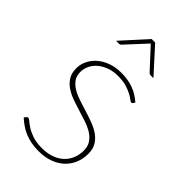

<svg xmlns="http://www.w3.org/2000/svg" viewBox="-218 -776 857 857"><g transform="rotate(45 210.5 -347.5)"><path d="M50 0ZM350 -442.5Q347.5 -438 342.5 -438Q338 -438 329.8 -444.8Q321.5 -451.5 307 -459.2Q292.5 -467 270.8 -473.8Q249 -480.5 217 -480.5Q187.5 -480.5 163.2 -471.8Q139 -463 121.5 -448.5Q104 -434 94.5 -414.5Q85 -395 85 -374Q85 -349 97.2 -332Q109.5 -315 129.5 -303.2Q149.5 -291.5 175 -283.2Q200.5 -275 227 -266.8Q253.5 -258.5 279 -249Q304.5 -239.5 324.5 -225.5Q344.5 -211.5 356.8 -191Q369 -170.5 369 -140.5Q369 -109.5 358 -82.5Q347 -55.5 325.8 -35.2Q304.5 -15 273.8 -3.5Q243 8 203.5 8Q177 8 155.5 3.8Q134 -0.5 115.5 -8.2Q97 -16 81 -27Q65 -38 50 -51.5L56.5 -60Q58.5 -62.5 60.2 -63.8Q62 -65 66 -65Q71 -65 80.2 -56.8Q89.5 -48.5 105.2 -38.5Q121 -28.5 145 -20.2Q169 -12 204 -12Q238.5 -12 264.8 -21.8Q291 -31.5 308.8 -48.5Q326.5 -65.5 335.5 -88.2Q344.5 -111 344.5 -136.5Q344.5 -163.5 332.2 -181.5Q320 -199.5 300 -211.8Q280 -224 254.5 -232.5Q229 -241 202.5 -249Q176 -257 150.5 -266.2Q125 -275.5 105 -289.2Q85 -303 72.8 -323Q60.5 -343 60.5 -373Q60.5 -398 71.8 -421.2Q83 -444.5 103.5 -462.2Q124 -480 152.8 -490.5Q181.5 -501 217 -501Q260 -501 293 -489Q326 -477 355.5 -451ZM335.5 -585H317Q311.5 -585 306.5 -590L221.5 -682Q220.5 -683 219.5 -684Q218.5 -685 217.5 -686L214 -682L129 -590Q124 -585 118.5 -585H99.5L206.5 -703H228.5Z"/></g></svg>

Font: Lato Thin
Style: Regular
Weight: 200
Designer: Lukasz Dziedzic
Foundry: tyPoland Lukasz Dziedzic
Version: Version 2.007; 2014-02-27